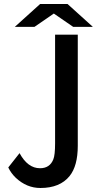

<svg xmlns="http://www.w3.org/2000/svg" viewBox="-20 -899 540 963"><path d="M181.2 -878.9H318.8L445.8 -764.2H347.2L250 -831.1L152.8 -764.2H54.2ZM256.3 -725.1H370.1V-168Q370.1 -66.9 329.1 -16.1Q280.8 43.9 182.6 43.9Q113.8 43.9 59.1 -7.3Q35.2 -30.3 21.5 -59.1L78.1 -130.9Q119.1 -55.2 180.7 -55.2Q230 -55.2 247.6 -100.1Q256.3 -121.6 256.3 -180.2Z"/></svg>

Font: BIZ UDGothic
Style: Bold
Weight: 700
Monospace: yes
Designer: TypeBank Co., Ltd.
Foundry: Morisawa Inc.
Version: Version 1.05